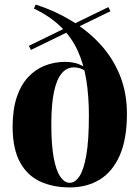

<svg xmlns="http://www.w3.org/2000/svg" viewBox="-20 -802 611 838"><path d="M136 -782Q218 -756 290 -712.5Q362 -669 417 -609.5Q472 -550 503 -474Q534 -398 534 -305Q534 -195 502.5 -123.5Q471 -52 415 -18Q359 16 285 16Q211 16 155 -10Q99 -36 67.5 -93.5Q36 -151 35 -246Q35 -322 52.5 -376Q70 -430 102 -464.5Q134 -499 175.5 -515.5Q217 -532 265 -532Q308 -532 339 -515Q370 -498 390 -460L377 -457Q369 -478 356.5 -488.5Q344 -499 330.5 -503.5Q317 -508 303 -508Q271 -508 249 -481.5Q227 -455 215.5 -400.5Q204 -346 204 -259Q204 -169 214.5 -113Q225 -57 243.5 -30.5Q262 -4 284 -4Q307 -4 326 -31.5Q345 -59 356.5 -123.5Q368 -188 368 -299Q368 -383 356.5 -454Q345 -525 318 -583Q291 -641 244.5 -686Q198 -731 128 -765ZM297 -695 314 -681 115 -584 106 -602ZM453 -771 462 -753 314 -681 297 -695Z"/></svg>

Font: Playfair Display ExtraBold
Style: Regular
Weight: 800
Designer: Claus Eggers Sørensen
Foundry: Claus Eggers Sørensen
Version: Version 1.203